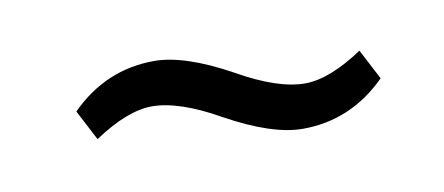

<svg xmlns="http://www.w3.org/2000/svg" viewBox="-31 -448 661 286"><g transform="rotate(-10 300.0 -305.0)"><path d="M410 -236Q364 -236 295 -274Q235 -308 194 -308Q157 -308 106 -274L82 -320Q136 -374 209 -374Q255 -374 324 -336Q384 -302 425 -302Q462 -302 513 -336L537 -290Q483 -236 410 -236Z"/></g></svg>

Font: Aneliza
Style: Italic
Weight: 400
Italic angle: -11.31°
Designer: Mike Abbink, Paul van der Laan, Pieter van Rosmalen
Foundry: Bold Monday
Version: Version 3.0